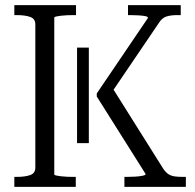

<svg xmlns="http://www.w3.org/2000/svg" viewBox="-20 -730 762 750"><path d="M281 -171V-544H327V-171ZM36 0V-39H46Q77 -39 97.5 -46Q118 -53 118 -75V-635Q118 -657 97.5 -664Q77 -671 46 -671H36V-710H277V-671H269Q256 -671 242.5 -670.5Q229 -670 217.5 -668.5Q206 -667 199 -665.5Q192 -664 192 -661V-49Q192 -46 199 -44.5Q206 -43 217.5 -41.5Q229 -40 242.5 -39.5Q256 -39 268 -39H276V0ZM466 0V-39H475Q492 -39 508.5 -40Q525 -41 537 -43.5Q549 -46 549 -50L358 -353V-365L558 -660Q558 -665 547.5 -667Q537 -669 521 -670Q505 -671 489 -671H480V-710H686V-671H672Q647 -671 630 -665.5Q613 -660 601 -641L409 -358L414 -395L617 -72Q627 -57 637.5 -50Q648 -43 662 -41Q676 -39 695 -39H706V0Z"/></svg>

Font: Roboto Serif 28pt Condensed Light
Style: Regular
Weight: 300
Width: 3
Designer: Greg Gazdowicz
Foundry: Commercial Type
Version: Version 1.008